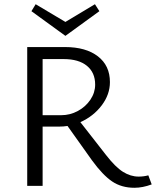

<svg xmlns="http://www.w3.org/2000/svg" viewBox="-20 -881 739 910"><path d="M290 -711 129 -828 149 -861 290 -777 430 -861 451 -828ZM699 -7Q656 9 617 9Q556 9 511.5 -21Q467 -51 416 -121L300 -284Q281 -281 261 -281H182V0H109V-658H288Q387 -658 444 -614Q501 -570 501 -492Q501 -433 462 -381.5Q423 -330 361 -302L482 -147Q527 -89 563 -66.5Q599 -44 637 -44Q661 -44 683 -50ZM270 -335Q312 -335 349 -355Q386 -375 408.5 -408.5Q431 -442 431 -480Q431 -537 392 -569Q353 -601 282 -601H182V-335Z"/></svg>

Font: Ysabeau SC
Style: Regular
Weight: 400
Designer: Christian Thalmann (Catharsis Fonts)
Version: Version 0.003